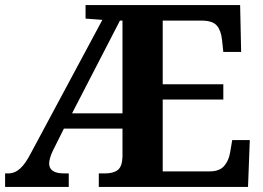

<svg xmlns="http://www.w3.org/2000/svg" viewBox="-20 -734 1033 754"><path d="M0 0V-53H12Q38 -53 59 -72Q80 -91 101 -132L382 -656L316 -661V-714H923L927 -530H857L852 -577Q848 -614 832 -633Q816 -652 776 -653H619V-403H857V-343H619V-61H804Q842 -61 860.5 -82.5Q879 -104 884 -137L892 -184H961L954 0H368V-53H393Q425 -53 442.5 -66.5Q460 -80 461 -119V-229H231L189 -145Q181 -129 177 -115Q173 -101 173 -92Q173 -53 232 -53H250V0ZM263 -289H461V-653H451Z"/></svg>

Font: Noto Serif Gurmukhi
Style: Bold
Weight: 700
Designer: Vaibhav Singh and the Monotype Design Team
Foundry: Monotype Imaging Inc.
Version: Version 2.004; ttfautohint (v1.8.4.7-5d5b)